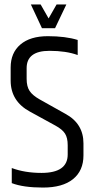

<svg xmlns="http://www.w3.org/2000/svg" viewBox="-20 -840 428 865"><path d="M356 -194V-140Q356 -71 309 -33Q262 5 173.5 5Q85 5 33 -15V-83Q92 -61 167 -61Q285 -61 285 -144V-186Q285 -219 273 -238Q261 -257 230 -274L115 -337Q28 -384 28 -477V-536Q28 -602 72 -639.5Q116 -677 195.5 -677Q275 -677 330 -660V-592Q278 -611 203 -611Q100 -611 100 -533V-485Q100 -450 113.5 -430Q127 -410 159 -392L275 -327Q356 -283 356 -194ZM169 -713 119 -820H163L199 -757L235 -820H279L228 -713Z"/></svg>

Font: Khand
Style: Regular
Weight: 400
Designer: Devanagari: Sanchit Sawaria, Jyotish Sonowal; Latin: Satya Rajpurohit
Foundry: Indian Type Foundry
Version: Version 1.100;PS 1.0;hotconv 1.0.78;makeotf.lib2.5.61930; tt